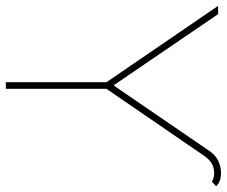

<svg xmlns="http://www.w3.org/2000/svg" viewBox="-85 -698 778 658"><g transform="rotate(90 304.0 -369.0)"><path d="M259.8 -353.5V-371.1H276.4V-353.5ZM-4.9 -727.5H23.4L267.6 -369.1L494.1 -700.2Q509.8 -722.2 533.2 -731Q556.6 -739.7 579.1 -736.8Q601.6 -733.9 613.3 -720.7L597.7 -706.1Q579.6 -717.3 554.2 -712.6Q528.8 -708 509.8 -680.7L279.3 -344.7V0H256.8V-344.7Z"/></g></svg>

Font: Inter 24pt Thin
Style: Regular
Weight: 250
Designer: Rasmus Andersson
Foundry: rsms
Version: Version 4.001;git-66647c0bb